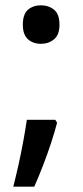

<svg xmlns="http://www.w3.org/2000/svg" viewBox="-20 -816 313 723"><path d="M66 -723Q66 -763 85.5 -779.5Q105 -796 134 -796Q163 -796 183.5 -779.5Q204 -763 204 -723Q204 -685 183.5 -668Q163 -651 134 -651Q105 -651 85.5 -668Q66 -685 66 -723ZM188 -365 195 -354Q186 -319 172 -276.5Q158 -234 141.5 -191.5Q125 -149 109 -113H30Q40 -152 50 -197Q60 -242 68 -286Q76 -330 81 -365Z"/></svg>

Font: Noto Sans Khmer UI Medium
Style: Regular
Weight: 500
Designer: Danh Hong and the Monotype Design Team
Foundry: Monotype Imaging Inc.
Version: Version 2.002; ttfautohint (v1.8.4.7-5d5b)